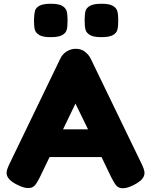

<svg xmlns="http://www.w3.org/2000/svg" viewBox="-20 -993 805 1023"><path d="M161 -885Q162 -917 166 -934Q170 -951 189.5 -962Q209 -973 251 -973Q293 -973 312 -961.5Q331 -950 335.5 -932.5Q340 -915 340 -883Q340 -852 335.5 -834.5Q331 -817 311.5 -806Q292 -795 250 -795Q208 -795 189 -806.5Q170 -818 165.5 -835.5Q161 -853 161 -885ZM431 -885Q431 -917 435.5 -934Q440 -951 459.5 -962Q479 -973 521 -973Q563 -973 582 -961.5Q601 -950 605.5 -932.5Q610 -915 610 -883Q610 -852 605.5 -834.5Q601 -817 581.5 -806Q562 -795 520 -795Q478 -795 459 -806.5Q440 -818 435.5 -835.5Q431 -853 431 -885ZM750 -72Q750 -54 736.5 -38.5Q723 -23 692 -7Q658 10 635 10Q612 10 600 -4Q588 -18 573 -48L521 -156H244L192 -48Q177 -18 165 -4.5Q153 9 130 9Q107 9 73 -8Q15 -36 15 -72Q15 -89 32 -123L302 -682Q313 -705 335.5 -719Q358 -733 383 -733Q413 -733 433 -717Q453 -701 463 -681L733 -123Q750 -89 750 -72ZM449 -304 382 -441 316 -304Z"/></svg>

Font: Fredoka One
Style: Regular
Weight: 400
Designer: Milena B. Brandão, Ben Nathan
Version: Version 2.000; ttfautohint (v1.5.33-1714) -l 8 -r 50 -G 200 